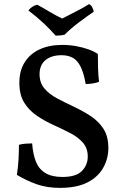

<svg xmlns="http://www.w3.org/2000/svg" viewBox="-20 -903 594 932"><path d="M271 9Q209 9 160 -8Q111 -25 62 -54Q68 -92 70 -131Q72 -170 72 -200Q85 -204 103 -205.5Q121 -207 136 -207Q140 -154 154.5 -118Q169 -82 200.5 -63Q232 -44 283 -44Q349 -44 377.5 -73Q406 -102 406 -143Q406 -184 382 -211Q358 -238 320 -257.5Q282 -277 240 -296Q198 -315 160 -340.5Q122 -366 98 -404Q74 -442 74 -501Q74 -560 100 -601Q126 -642 172.5 -663.5Q219 -685 282 -685Q317 -685 350 -679Q383 -673 410.5 -663Q438 -653 455 -641Q455 -610 456 -571Q457 -532 461 -506Q449 -501 430.5 -498Q412 -495 396 -495Q386 -552 370 -582Q354 -612 331.5 -623.5Q309 -635 279 -635Q229 -635 200.5 -611Q172 -587 172 -543Q172 -501 196 -473Q220 -445 258 -425Q296 -405 338.5 -385Q381 -365 419.5 -340Q458 -315 482 -278Q506 -241 506 -185Q506 -133 481 -88.5Q456 -44 404.5 -17.5Q353 9 271 9ZM250 -730Q226 -758 192.5 -789.5Q159 -821 118 -852Q125 -862 136 -869.5Q147 -877 161 -880Q189 -865 221.5 -845.5Q254 -826 282 -813Q297 -821 322 -833.5Q347 -846 372 -859.5Q397 -873 412 -883Q422 -879 428 -867Q434 -855 435 -846Q401 -823 362.5 -794Q324 -765 294 -735Q284 -732 272.5 -731Q261 -730 250 -730Z"/></svg>

Font: Vollkorn Medium
Style: Regular
Weight: 500
Designer: Friedrich Althausen
Foundry: Friedrich Althausen
Version: Version 5.000